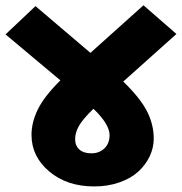

<svg xmlns="http://www.w3.org/2000/svg" viewBox="-23 -699 672 710"><path d="M382.2 -199.2Q382.2 -239.6 322.5 -296.8Q282.1 -257.3 268.5 -232.8Q254.8 -208.3 254.8 -184.3Q254.8 -160.3 270.5 -146.1Q286.1 -132 315 -132Q343.8 -132 363 -150.2Q382.2 -168.4 382.2 -199.2ZM325.1 -9.6Q224.5 -9.6 159 -65Q93.5 -120.3 93.5 -200.2Q93.5 -246.7 116.8 -294.2Q140 -341.8 200.2 -401.9L-2.5 -571.8L108.2 -676.4L311.4 -503.5L507.6 -679.5L629.4 -573.3L432.8 -397.4Q495.4 -336.7 520.5 -287.7Q545.5 -238.6 545.5 -186.6Q545.5 -152.7 530.6 -121.1Q515.7 -89.5 488.4 -64.5Q461.1 -39.4 418.6 -24.5Q376.1 -9.6 325.1 -9.6Z"/></svg>

Font: Khula ExtraBold
Style: Regular
Weight: 800
Designer: Erin McLaughlin, Steve Matteson
Version: Version 1.002;PS 1.0;hotconv 1.0.72;makeotf.lib2.5.5900; ttf